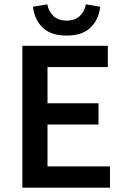

<svg xmlns="http://www.w3.org/2000/svg" viewBox="-20 -865 578 885"><path d="M83 0V-654H477V-556H199V-389H434V-291H199V-98H487V0ZM287 -701Q215 -701 177 -737.5Q139 -774 132 -834L198 -845Q204 -812 226.5 -791Q249 -770 287 -770Q325 -770 347.5 -791Q370 -812 376 -845L442 -834Q435 -774 397 -737.5Q359 -701 287 -701Z"/></svg>

Font: TT Toshiba Sans Medium
Style: Regular
Weight: 500
Designer: Paul D. Hunt
Foundry: Toshiba Corporation
Version: Version 2.020;PS 2.000;hotconv 1.0.86;makeotf.lib2.5.63406